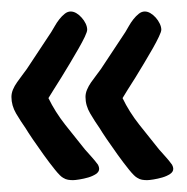

<svg xmlns="http://www.w3.org/2000/svg" viewBox="-22 -339 320 329"><path d="M147.9 -49.8Q147.9 -44.4 142.3 -40.8Q136.7 -37.1 129.2 -34.9Q121.6 -32.7 114 -31.5Q106.4 -30.3 103 -30.3Q98.6 -30.3 94.5 -31Q90.3 -31.7 86.4 -34.2Q81.5 -36.6 72.3 -48.1Q63 -59.6 53 -73.5Q43 -87.4 34.2 -100.3Q25.4 -113.3 22 -119.1Q13.7 -130.9 5.6 -144.5Q-2.4 -158.2 -2.4 -172.9Q-2.4 -179.2 0.2 -185.5Q2.9 -191.9 7.1 -197.8Q11.2 -203.6 15.6 -209.5Q20 -215.3 23.9 -220.7L65.9 -284.2Q68.4 -288.1 71.8 -294.2Q75.2 -300.3 79.6 -305.9Q84 -311.5 88.9 -315.4Q93.8 -319.3 99.1 -319.3Q104 -319.3 108.9 -316.4Q113.8 -313.5 117.9 -308.8Q122.1 -304.2 124.8 -298.6Q127.4 -293 127.4 -288.1Q127.4 -284.7 123.3 -275.9Q119.1 -267.1 112.5 -255.6Q106 -244.1 98.1 -231Q90.3 -217.8 83 -206.1Q75.7 -194.3 69.6 -184.8Q63.5 -175.3 61 -170.9Q72.3 -147.5 89.8 -125.2Q107.4 -103 123.5 -83Q129.4 -76.2 135 -70.1Q140.6 -64 146 -56.6Q147.9 -52.7 147.9 -49.8ZM274.9 -49.8Q274.9 -44.4 269.3 -40.8Q263.7 -37.1 256.1 -34.9Q248.5 -32.7 241 -31.5Q233.4 -30.3 230 -30.3Q225.6 -30.3 221.4 -31Q217.3 -31.7 213.4 -34.2Q208.5 -36.6 199.2 -48.1Q189.9 -59.6 179.9 -73.5Q169.9 -87.4 161.1 -100.3Q152.3 -113.3 148.9 -119.1Q140.6 -130.9 132.6 -144.5Q124.5 -158.2 124.5 -172.9Q124.5 -179.2 127.2 -185.5Q129.9 -191.9 134 -197.8Q138.2 -203.6 142.6 -209.5Q147 -215.3 150.9 -220.7L192.9 -284.2Q195.3 -288.1 198.7 -294.2Q202.1 -300.3 206.5 -305.9Q210.9 -311.5 215.8 -315.4Q220.7 -319.3 226.1 -319.3Q231 -319.3 235.8 -316.4Q240.7 -313.5 244.9 -308.8Q249 -304.2 251.7 -298.6Q254.4 -293 254.4 -288.1Q254.4 -284.7 250.2 -275.9Q246.1 -267.1 239.5 -255.6Q232.9 -244.1 225.1 -231Q217.3 -217.8 210 -206.1Q202.6 -194.3 196.5 -184.8Q190.4 -175.3 188 -170.9Q199.2 -147.5 216.8 -125.2Q234.4 -103 250.5 -83Q256.3 -76.2 262 -70.1Q267.6 -64 272.9 -56.6Q274.9 -52.7 274.9 -49.8Z"/></svg>

Font: Just Another Hand
Style: Regular
Weight: 400
Designer: Astigmatic (AOETI)
Foundry: Astigmatic (AOETI)
Version: Version 1.000